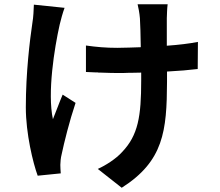

<svg xmlns="http://www.w3.org/2000/svg" viewBox="-20 -814 1040 907"><path d="M769 -476C825 -479 874 -483 914 -488L915 -616C874 -608 824 -602 768 -598V-728C769 -750 769 -772 772 -794H630C634 -778 639 -752 641 -727C643 -700 644 -647 645 -591C607 -590 570 -588 534 -588C481 -588 435 -592 386 -599V-474C401 -473 416 -473 431 -472H441C443 -472 444 -471 446 -471H456C485 -470 514 -469 537 -469C554 -469 570 -469 587 -470H597C613 -470 630 -471 647 -471V-434C647 -265 633 -175 556 -95C528 -64 480 -33 442 -16L555 73C753 -53 768 -195 769 -427V-476ZM267 5C266 -9 265 -25 265 -35C265 -47 267 -69 271 -84C283 -141 308 -242 337 -328L276 -367C260 -330 243 -282 230 -251C203 -375 237 -587 262 -698C267 -719 276 -753 285 -777L140 -792C139 -767 138 -734 133 -706C121 -625 102 -472 102 -307C102 -183 136 -44 158 16L267 5Z"/></svg>

Font: Glow Sans TC Normal
Style: Bold
Weight: 700
Designer: Ryoko NISHIZUKA (kana, bopomofo & ideographs); Paul D. Hunt (Latin, Greek & Cyrillic); Sandoll Communications, Soo-young
Version: Version 0.93